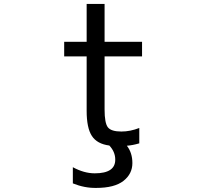

<svg xmlns="http://www.w3.org/2000/svg" viewBox="-20 -712 1040 951"><path d="M340.8 196.3V116.2Q396.5 146.5 449.2 146.5Q551.8 146.5 550.8 78.1Q550.8 40 521.5 8.8Q460.9 1 435.1 -38.6Q409.2 -78.1 409.2 -163.1V-432.6H297.9V-504.9H409.2V-692.4H498V-504.9H683.6V-432.6H498V-169.9Q498 -101.6 514.6 -81.1Q531.2 -60.5 581.1 -60.5Q625 -60.5 669.9 -78.1V-2Q636.7 7.8 608.4 9.8Q635.7 44.9 635.7 95.7Q635.7 149.4 591.3 184.1Q546.9 218.8 456.1 218.8Q398.4 219.7 340.8 196.3Z"/></svg>

Font: Gen Shin Gothic Monospace Regular
Style: Regular
Weight: 400
Designer: [Source Han Sans]
Ryoko NISHIZUKA  (kana & ideographs); Paul D. Hunt (Latin, Greek & Cyrillic); Wenlong ZHANG  (bopomofo
Version: Version 1.002.20150607